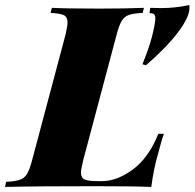

<svg xmlns="http://www.w3.org/2000/svg" viewBox="-68 -739 769 759"><path d="M556 -128Q539 -69 530 0Q462 -3 304 -3Q68 -3 -48 0L-44 -20Q-8 -22 10 -28Q28 -34 38.5 -51Q49 -68 59 -106L191 -602Q199 -636 199 -650Q199 -672 184.5 -679Q170 -686 132 -688L137 -708Q195 -705 326 -705Q431 -705 501 -708L496 -688Q459 -686 441.5 -680Q424 -674 413.5 -657Q403 -640 393 -602L261 -106Q252 -68 252 -57Q252 -36 266.5 -29.5Q281 -23 318 -23H336Q394 -23 456.5 -68.5Q519 -114 558 -210H580Q570 -183 556 -128ZM546 -668Q546 -678 541 -682.5Q536 -687 523 -687L526 -708L568 -707Q624 -707 680 -719Q681 -717 681 -707Q681 -671 635 -610.5Q589 -550 509 -481L495 -485Q521 -548 533.5 -597Q546 -646 546 -668Z"/></svg>

Font: Playfair Display SC Black
Style: Italic
Weight: 900
Italic angle: -14°
Designer: Claus Eggers Sørensen
Foundry: Claus Eggers Sørensen
Version: Version 1.200; ttfautohint (v1.6)